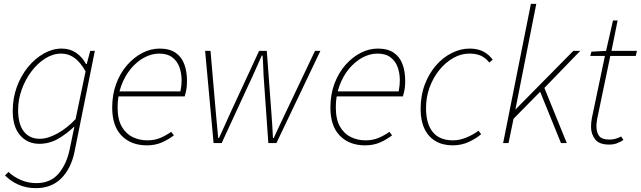

<svg xmlns="http://www.w3.org/2000/svg" viewBox="-20 -742 3324 996"><path d="M166 234Q117 234 76 216Q35 198 6 168L24 150Q50 175 88 191.5Q126 208 168 208Q242 208 284 158.5Q326 109 342 30L366 -86Q324 -46 279.5 -21Q235 4 184 4Q123 4 84.5 -40Q46 -84 46 -166Q46 -233 67.5 -291.5Q89 -350 125.5 -394.5Q162 -439 207.5 -464.5Q253 -490 300 -490Q343 -490 375 -468Q407 -446 426 -410H430L448 -478H472L366 48Q348 133 297.5 183.5Q247 234 166 234ZM186 -22Q228 -22 278.5 -50Q329 -78 372 -124L424 -372Q395 -422 364.5 -443Q334 -464 298 -464Q255 -464 215 -439Q175 -414 143 -371.5Q111 -329 92.5 -277Q74 -225 74 -172Q74 -97 104 -59.5Q134 -22 186 -22Z M742 12Q660 12 611 -38Q562 -88 562 -184Q562 -252 583 -308Q604 -364 639.5 -404.5Q675 -445 718.5 -467.5Q762 -490 808 -490Q859 -490 890.5 -468.5Q922 -447 936 -409Q950 -371 950 -322Q950 -306 948.5 -291.5Q947 -277 944 -264.5Q941 -252 938 -242H586L592 -268H916Q919 -283 920.5 -297.5Q922 -312 922 -328Q922 -362 911 -393Q900 -424 874.5 -444Q849 -464 806 -464Q766 -464 727.5 -443Q689 -422 658 -384.5Q627 -347 608.5 -296Q590 -245 590 -186Q590 -123 611.5 -85.5Q633 -48 668 -31Q703 -14 744 -14Q782 -14 811.5 -26.5Q841 -39 868 -58L882 -40Q855 -19 820.5 -3.5Q786 12 742 12Z M1088 0 1044 -478H1072L1100 -154Q1103 -121 1106 -89.5Q1109 -58 1112 -26H1116Q1131 -58 1145 -89.5Q1159 -121 1174 -154L1324 -478H1364L1388 -154Q1390 -121 1392.5 -89.5Q1395 -58 1396 -26H1400Q1415 -58 1429.5 -89.5Q1444 -121 1460 -154L1614 -478H1642L1414 0H1372L1350 -312Q1347 -347 1346 -384Q1345 -421 1342 -454H1338Q1323 -421 1307 -384Q1291 -347 1274 -312L1130 0Z M1874 12Q1792 12 1743 -38Q1694 -88 1694 -184Q1694 -252 1715 -308Q1736 -364 1771.5 -404.5Q1807 -445 1850.5 -467.5Q1894 -490 1940 -490Q1991 -490 2022.5 -468.5Q2054 -447 2068 -409Q2082 -371 2082 -322Q2082 -306 2080.5 -291.5Q2079 -277 2076 -264.5Q2073 -252 2070 -242H1718L1724 -268H2048Q2051 -283 2052.5 -297.5Q2054 -312 2054 -328Q2054 -362 2043 -393Q2032 -424 2006.5 -444Q1981 -464 1938 -464Q1898 -464 1859.5 -443Q1821 -422 1790 -384.5Q1759 -347 1740.5 -296Q1722 -245 1722 -186Q1722 -123 1743.5 -85.5Q1765 -48 1800 -31Q1835 -14 1876 -14Q1914 -14 1943.5 -26.5Q1973 -39 2000 -58L2014 -40Q1987 -19 1952.5 -3.5Q1918 12 1874 12Z M2328 12Q2277 12 2239.5 -10Q2202 -32 2182 -74Q2162 -116 2162 -176Q2162 -247 2184 -304.5Q2206 -362 2242.5 -403.5Q2279 -445 2324.5 -467.5Q2370 -490 2416 -490Q2458 -490 2487.5 -474.5Q2517 -459 2536 -432L2518 -418Q2499 -442 2474.5 -453Q2450 -464 2414 -464Q2372 -464 2332 -441.5Q2292 -419 2260 -380Q2228 -341 2209 -290Q2190 -239 2190 -182Q2190 -100 2225 -57Q2260 -14 2330 -14Q2365 -14 2401.5 -29.5Q2438 -45 2462 -64L2476 -46Q2452 -25 2413.5 -6.5Q2375 12 2328 12Z M2590 0 2734 -722H2762L2654 -176H2656L2954 -478H2990L2804 -286L2920 0H2890L2782 -266L2644 -126L2618 0Z M3140 8Q3088 8 3067 -19.5Q3046 -47 3046 -84Q3046 -96 3047 -106Q3048 -116 3050 -128L3118 -452H3042L3048 -474L3124 -478L3160 -636H3184L3152 -478H3284L3278 -452H3146L3078 -126Q3077 -117 3075.5 -108Q3074 -99 3074 -88Q3074 -54 3088.5 -36Q3103 -18 3142 -18Q3159 -18 3174.5 -22.5Q3190 -27 3202 -34L3214 -16Q3201 -7 3182.5 0.5Q3164 8 3140 8Z"/></svg>

Font: Source Sans 3
Style: Italic
Weight: 200
Italic angle: -11°
Designer: Paul D. Hunt
Foundry: Adobe
Version: Version 3.046;hotconv 1.0.118;makeotfexe 2.5.65603